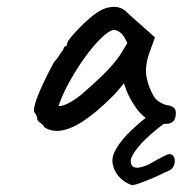

<svg xmlns="http://www.w3.org/2000/svg" viewBox="-20 -409 542 570"><path d="M112 -31Q108 -39 99.5 -44.5Q91 -50 91 -54Q91 -58 89 -64Q87 -70 83 -74Q78 -80 84.5 -102Q91 -124 106 -156.5Q121 -189 140 -224Q148 -232 156 -245Q164 -258 168 -262Q168 -266 171 -269.5Q174 -273 178 -273L180 -282Q181 -287 191 -299Q201 -311 215 -325.5Q229 -340 244.5 -353.5Q260 -367 270 -373Q291 -387 313.5 -388.5Q336 -390 352 -377Q355 -374 363 -366.5Q371 -359 382 -349.5Q393 -340 403 -331L440 -298L422 -248Q409 -208 415.5 -178Q422 -148 435 -126Q440 -115 453 -106.5Q466 -98 480 -96Q488 -95 495 -90Q502 -85 502 -74Q502 -59 496.5 -51.5Q491 -44 481 -42Q448 -38 419 -55Q390 -72 366 -118Q362 -124 355.5 -140.5Q349 -157 348 -162Q344 -157 334.5 -145.5Q325 -134 319 -128Q248 -56 197 -32.5Q146 -9 112 -31ZM154 -96Q156 -91 175.5 -99Q195 -107 220 -127Q254 -156 284.5 -185.5Q315 -215 336 -245L358 -281Q348 -304 337.5 -312Q327 -320 319 -320Q306 -320 283 -298.5Q260 -277 233 -240Q206 -203 180 -155Q169 -134 161.5 -115Q154 -96 154 -96ZM373 141Q353 135 337 119.5Q321 104 315.5 82Q310 60 322 38Q334 15 356.5 -8.5Q379 -32 405 -53Q431 -74 453 -88L491 -58Q469 -45 438.5 -19.5Q408 6 390 28Q376 45 370.5 58.5Q365 72 372 83Q375 89 390 89Q413 85 429 75Q445 65 470 53Q483 46 490 50Q497 54 498.5 64Q500 74 495.5 84Q491 94 479 99Q475 100 462 106.5Q449 113 432.5 120Q416 127 400 133Q384 139 373 141Z"/></svg>

Font: Caveat Medium
Style: Regular
Weight: 500
Designer: Pablo Impallari
Foundry: Pablo Impallari
Version: Version 2.000